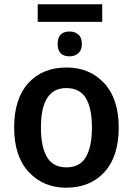

<svg xmlns="http://www.w3.org/2000/svg" viewBox="-20 -866 620 896"><path d="M534 -271Q534 -405 466 -478Q398 -551 291 -551Q178 -551 112 -478Q46 -405 46 -271Q46 -136 114.5 -63Q183 10 288 10Q401 10 467.5 -63Q534 -136 534 -271ZM171 -271Q171 -455 289 -455Q353 -455 381 -407.5Q409 -360 409 -271Q409 -182 381 -133.5Q353 -85 290 -85Q227 -85 199 -133.5Q171 -182 171 -271ZM457 -846H156V-764H457ZM305 -719Q249 -719 249 -661Q249 -603 305 -603Q329 -603 345.5 -617.5Q362 -632 362 -661Q362 -691 345.5 -705Q329 -719 305 -719Z"/></svg>

Font: Noto Sans Display Medium
Style: Regular
Weight: 500
Designer: Monotype Design Team
Foundry: Monotype Imaging Inc.
Version: Version 1.900